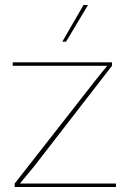

<svg xmlns="http://www.w3.org/2000/svg" viewBox="-20 -750 512 770"><path d="M39 -14 370 -437 410 -486H31V-500H429V-486L117 -83L60 -14H445V0H39ZM333 -730 245 -583H230L315 -730Z"/></svg>

Font: Work Sans Thin
Style: Regular
Weight: 260
Designer: Wei Huang
Foundry: Wei Huang
Version: Version 1.500